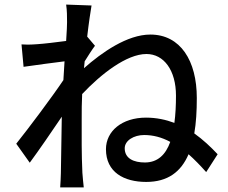

<svg xmlns="http://www.w3.org/2000/svg" viewBox="-20 -783 996 839"><path d="M613 -73C565 -73 525 -90 525 -135C525 -169 565 -193 610 -193C649 -193 687 -183 724 -163C704 -107 669 -73 613 -73ZM361 -623C368 -684 376 -735 380 -759L269 -763C273 -737 273 -710 273 -686C273 -676 272 -645 269 -604C223 -598 174 -592 144 -590C129 -589 116 -588 102 -588C93 -588 84 -589 74 -589L83 -491C141 -499 218 -510 262 -515L257 -433C206 -357 103 -220 51 -155L110 -72C150 -126 206 -208 250 -273C248 -168 247 -114 246 -26C246 -11 244 20 243 36H346C344 17 341 -11 340 -28C336 -114 337 -182 337 -264C337 -297 337 -334 339 -372C421 -459 533 -547 620 -547C696 -547 749 -476 749 -365C749 -323 747 -282 742 -246C705 -260 663 -269 618 -269C513 -269 443 -210 443 -131C443 -30 522 12 619 12C713 12 771 -32 804 -109C830 -86 856 -59 881 -31L931 -109C901 -141 867 -173 829 -200C837 -246 840 -297 840 -355C840 -517 769 -632 637 -632C536 -632 425 -554 347 -485C348 -494 349 -505 350 -515C365 -539 382 -566 395 -583Z"/></svg>

Font: Kinto Sans Med
Style: Regular
Weight: 500
Designer: Authors: Ryoko NISHIZUKA  (kana & ideographs); Paul D. Hunt (Latin, Greek & Cyrillic); Wenlong ZHANG  (bopomofo); Sandol
Foundry: Adobe Systems Incorporated, ookami Inc.
Version: Version 0.001